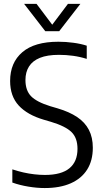

<svg xmlns="http://www.w3.org/2000/svg" viewBox="-20 -966 534 996"><path d="M212 9.5Q172 9.5 127.8 2.2Q83.5 -5 44 -19V-87.5Q72.5 -78 101.2 -71.5Q130 -65 158.2 -61.8Q186.5 -58.5 213 -58.5Q298 -58.5 340 -93Q382 -127.5 382 -194Q382 -250.5 350.8 -281Q319.5 -311.5 244.5 -334L207 -345Q122 -370 77.2 -418.5Q32.5 -467 32.5 -546Q32.5 -641 95.8 -695.2Q159 -749.5 283 -749.5Q321.5 -749.5 360.5 -744.2Q399.5 -739 430 -729V-660.5Q395.5 -671.5 359.2 -676.5Q323 -681.5 286 -681.5Q225.5 -681.5 187.2 -666Q149 -650.5 130.5 -621.2Q112 -592 112 -551Q112 -497 141 -467Q170 -437 241 -415L278.5 -404Q339.5 -386 380.2 -358.8Q421 -331.5 441.2 -292.2Q461.5 -253 461.5 -199.5Q461.5 -133 432.2 -86.5Q403 -40 347.2 -15.2Q291.5 9.5 212 9.5ZM215 -804 105 -946H169.5L258 -828.5H244L332.5 -946H397L287 -804Z"/></svg>

Font: Encode Sans SemiCondensed
Style: Regular
Weight: 400
Width: 4
Designer: Multiple Designers
Foundry: Impallari Type
Version: Version 3.002